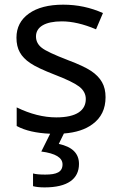

<svg xmlns="http://www.w3.org/2000/svg" viewBox="-20 -566 519 826"><path d="M434.1 -147.9C434.1 -172.9 429.2 -194.3 418.9 -212.4C408.7 -230.5 393.1 -246.6 372.1 -260.7C350.6 -274.9 317.4 -290.5 272.9 -307.1C213.4 -330.1 175.3 -347.7 159.2 -360.8C143.1 -373.5 134.8 -389.6 134.8 -409.2C134.8 -449.7 173.3 -474.1 246.1 -474.1C289.6 -474.1 338.9 -462.9 393.1 -439.9L422.9 -509.8C369.6 -533.7 313 -545.9 252 -545.9C189.5 -545.9 140.1 -533.2 104.5 -507.8C68.8 -482.4 50.8 -447.8 50.8 -403.8C50.8 -378.9 55.7 -357.9 65.4 -340.8C74.7 -323.7 89.8 -308.1 110.4 -294.4C130.9 -280.3 166.5 -263.7 216.8 -244.1C266.1 -225.1 300.8 -208.5 320.3 -193.8C339.4 -179.2 349.1 -161.1 349.1 -140.1C349.1 -91.8 310.5 -61 222.2 -61C167.5 -61 110.8 -75.2 51.8 -104V-23.9C88.4 -3.9 136.7 6.8 195.8 9.3L157.7 85.9C218.8 93.8 249 112.3 249 141.1C249 174.3 223.6 185.1 174.8 185.1C151.4 185.1 133.8 183.6 122.1 180.2V234.9C134.3 238.3 150.9 240.2 171.9 240.2C271 240.2 319.8 203.6 319.8 139.2C319.8 94.2 291 65.4 232.9 53.2L254.9 8.3C306.2 4.4 347.2 -8.8 377.9 -31.7C415.5 -59.1 434.1 -97.7 434.1 -147.9Z"/></svg>

Font: Noto Reveo Sans
Style: Regular
Weight: 400
Designer: Monotype Design team
Foundry: Monotype Imaging Inc.
Version: Version 1.04